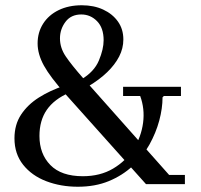

<svg xmlns="http://www.w3.org/2000/svg" viewBox="-20 -700 763 730"><path d="M560 -35H683V0H560ZM289 -398Q338 -427 356 -470Q374 -513 374 -547Q374 -594 349 -619.5Q324 -645 289 -645Q250 -645 229 -617Q208 -589 208 -554Q208 -518 230 -485.5Q252 -453 296 -403L654 0H535L229 -342Q171 -407 147 -450.5Q123 -494 123 -535Q123 -577 144 -610Q165 -643 203 -661.5Q241 -680 291 -680Q337 -680 372.5 -663.5Q408 -647 428.5 -618Q449 -589 449 -550Q449 -516 433 -485Q417 -454 387.5 -425.5Q358 -397 316 -372ZM448 -370H668V-335H603L598 -330Q598 -288 585.5 -241.5Q573 -195 548 -150Q523 -105 484.5 -69Q446 -33 394 -11.5Q342 10 276 10Q211 10 156 -11Q101 -32 68 -73.5Q35 -115 35 -174Q35 -226 60 -264Q85 -302 127.5 -329Q170 -356 224 -374L244 -348Q186 -323 158 -282.5Q130 -242 130 -183Q130 -115 171.5 -72.5Q213 -30 295 -30Q361 -30 410 -59Q459 -88 488 -134Q517 -180 524 -233Q531 -286 513 -335H448Z"/></svg>

Font: Brygada 1918
Style: Regular
Weight: 400
Designer: Mateusz Machalski | Borys Kosmynka | Przemek Hoffer
Foundry: NIEPODLEGLA 2018
Version: Version 3.006